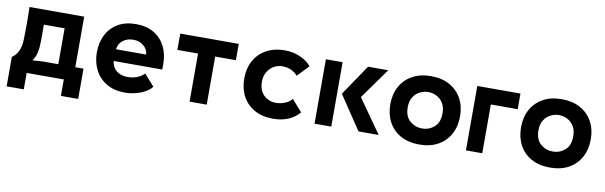

<svg xmlns="http://www.w3.org/2000/svg" viewBox="-43 -871 4351 1380"><g transform="rotate(10 2132.5 -181.0)"><path d="M25 120V-95Q51 -110 69 -145.5Q87 -181 88 -233Q89 -278 89.5 -315Q90 -352 89.5 -388.5Q89 -425 88 -470H487V-101H547V120H421V0H150V120ZM211 -363Q212 -328 212 -297Q212 -266 211 -227Q211 -191 203 -157.5Q195 -124 175 -96L245 -101H363V-363Z M990 -144 1064 -60Q1046 -36 1013.5 -18.5Q981 -1 943 8Q905 17 869 17Q790 17 734.5 -16Q679 -49 650 -106Q621 -163 621 -233Q621 -305 649.5 -361.5Q678 -418 732.5 -450Q787 -482 864 -482Q941 -482 995 -450Q1049 -418 1077.5 -361.5Q1106 -305 1106 -233Q1106 -221 1106 -212.5Q1106 -204 1105 -193H751Q756 -148 787.5 -122.5Q819 -97 869 -97Q905 -97 937 -109Q969 -121 990 -144ZM753 -279H973Q969 -319 938.5 -343.5Q908 -368 864 -368Q819 -368 788 -343.5Q757 -319 753 -279Z M1464 0H1339V-351H1188V-470H1615V-351H1464Z M2067 -148 2142 -63Q2109 -24 2060 -3.5Q2011 17 1951 17Q1872 17 1815 -14.5Q1758 -46 1727.5 -102.5Q1697 -159 1697 -233Q1697 -307 1728 -363Q1759 -419 1816 -450.5Q1873 -482 1951 -482Q2008 -482 2059.5 -460.5Q2111 -439 2144 -400L2065 -317Q2041 -343 2013.5 -354.5Q1986 -366 1951 -366Q1918 -366 1889.5 -349Q1861 -332 1843.5 -302Q1826 -272 1826 -233Q1826 -169 1862 -134Q1898 -99 1951 -99Q1983 -99 2015 -111.5Q2047 -124 2067 -148Z M2251 -470H2373V0H2251ZM2407 -246 2559 -470H2706L2546 -246L2719 0H2572Z M3017 17Q2938 17 2881 -14.5Q2824 -46 2793.5 -102.5Q2763 -159 2763 -233Q2763 -307 2794 -363Q2825 -419 2882 -450.5Q2939 -482 3017 -482Q3096 -482 3153 -450.5Q3210 -419 3241 -363Q3272 -307 3272 -233Q3272 -159 3241 -102.5Q3210 -46 3153.5 -14.5Q3097 17 3017 17ZM3017 -366Q2986 -366 2957 -351.5Q2928 -337 2909 -307.5Q2890 -278 2890 -233Q2890 -166 2928.5 -133Q2967 -100 3017 -100Q3068 -100 3106 -133Q3144 -166 3144 -233Q3144 -278 3125.5 -307.5Q3107 -337 3078 -351.5Q3049 -366 3017 -366Z M3475 0H3356V-470H3671V-356H3475Z M3971 17Q3892 17 3835 -14.5Q3778 -46 3747.5 -102.5Q3717 -159 3717 -233Q3717 -307 3748 -363Q3779 -419 3836 -450.5Q3893 -482 3971 -482Q4050 -482 4107 -450.5Q4164 -419 4195 -363Q4226 -307 4226 -233Q4226 -159 4195 -102.5Q4164 -46 4107.5 -14.5Q4051 17 3971 17ZM3971 -366Q3940 -366 3911 -351.5Q3882 -337 3863 -307.5Q3844 -278 3844 -233Q3844 -166 3882.5 -133Q3921 -100 3971 -100Q4022 -100 4060 -133Q4098 -166 4098 -233Q4098 -278 4079.5 -307.5Q4061 -337 4032 -351.5Q4003 -366 3971 -366Z"/></g></svg>

Font: Kreadon
Style: Bold
Weight: 700
Designer: Reiya WATANABE
Foundry: StudioGnu
Version: Version 1.003; ttfautohint (v1.8.4.7-5d5b);gftools[0.9.32]